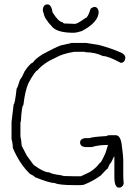

<svg xmlns="http://www.w3.org/2000/svg" viewBox="-20 -868 626 886"><path d="M310.5 -669.9H377L437.5 -660.2Q489.7 -646.5 539.1 -625Q558.6 -616.2 558.6 -599.6Q555.2 -578.1 537.1 -578.1Q479.5 -609.4 455.1 -609.4Q418.5 -627 375 -627Q375 -628.9 369.1 -628.9H322.3Q267.6 -620.1 236.3 -601.6Q182.6 -578.1 152.3 -543Q142.1 -541 111.3 -484.4Q95.7 -450.2 87.9 -382.8Q80.6 -382.8 76.2 -306.6Q74.2 -306.6 74.2 -298.8V-238.3Q78.1 -225.6 80.1 -195.3L103.5 -150.4L134.8 -107.4Q181.6 -72.3 209 -72.3Q214.4 -65.4 265.6 -58.6Q265.6 -54.7 318.4 -54.7H353.5Q396.5 -73.7 406.2 -82Q427.7 -98.1 439.5 -115.2Q446.3 -115.2 466.8 -162.1Q478.5 -197.3 478.5 -199.2Q434.1 -199.2 404.3 -189.5H371.1Q349.6 -192.9 349.6 -210.9Q349.6 -226.6 371.1 -230.5H392.6Q403.3 -236.3 472.7 -240.2Q472.7 -243.7 486.3 -244.1H513.7Q534.7 -244.1 541 -205.1Q548.8 -147.9 548.8 -130.9V-60.5Q548.8 -44.9 550.8 -19.5Q544.4 -2 529.3 -2Q507.8 -2 507.8 -50.8V-146.5Q505.9 -146.5 492.2 -117.2Q486.8 -115.2 476.6 -89.8Q473.6 -89.8 445.3 -58.6Q410.6 -32.7 367.2 -15.6Q359.9 -13.7 349.6 -13.7H324.2Q251.5 -13.7 232.4 -23.4Q208 -23.4 140.6 -50.8Q140.6 -54.7 117.2 -66.4Q70.3 -112.3 39.1 -185.5Q39.1 -205.6 33.2 -226.6V-304.7L43 -386.7Q48.8 -386.7 56.6 -459Q59.6 -459.5 72.3 -500Q81.5 -510.3 93.8 -539.1Q117.7 -575.2 132.8 -580.1Q139.6 -593.8 175.8 -617.2Q230 -647 259.8 -658.2ZM199.2 -847.7Q217.3 -847.7 222.7 -810.5Q251 -765.6 269.5 -765.6Q269.5 -762.7 275.4 -759.8Q314 -757.8 326.2 -757.8Q336.9 -757.8 375 -785.2Q384.8 -785.2 398.4 -828.1Q408.7 -835.9 416 -835.9Q431.6 -835.9 435.5 -814.5Q435.5 -765.6 357.4 -724.6Q333.5 -716.8 318.4 -716.8Q248 -716.8 222.7 -742.2Q181.6 -785.6 181.6 -808.6Q178.2 -808.6 177.7 -822.3V-826.2Q181.2 -847.7 199.2 -847.7Z"/></svg>

Font: CEF Fonts CJK
Style: Regular
Weight: 400
Designer: PartyBoss (派对大魔王)
Version: Release 2.25